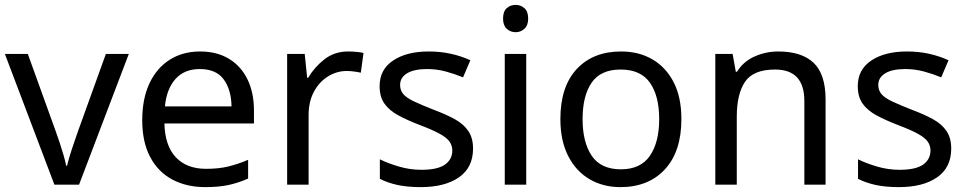

<svg xmlns="http://www.w3.org/2000/svg" viewBox="-20 -757 3964 787"><path d="M203 0 0 -536H94L208 -220Q216 -198 225 -171Q234 -144 241 -119.5Q248 -95 251 -78H255Q259 -95 266.5 -120Q274 -145 283.5 -172Q293 -199 300 -220L414 -536H508L304 0Z M800 -546Q869 -546 918.5 -516Q968 -486 994.5 -431.5Q1021 -377 1021 -304V-251H654Q656 -160 700.5 -112.5Q745 -65 825 -65Q876 -65 915.5 -74.5Q955 -84 997 -102V-25Q956 -7 916 1.5Q876 10 821 10Q745 10 686.5 -21Q628 -52 595.5 -113.5Q563 -175 563 -264Q563 -352 592.5 -415Q622 -478 675.5 -512Q729 -546 800 -546ZM799 -474Q736 -474 699.5 -433.5Q663 -393 656 -321H929Q928 -389 897 -431.5Q866 -474 799 -474Z M1407 -546Q1422 -546 1439.5 -544.5Q1457 -543 1470 -540L1459 -459Q1446 -462 1430.5 -464Q1415 -466 1401 -466Q1360 -466 1324 -443.5Q1288 -421 1266.5 -380.5Q1245 -340 1245 -286V0H1157V-536H1229L1239 -438H1243Q1269 -482 1310 -514Q1351 -546 1407 -546Z M1919 -148Q1919 -70 1861 -30Q1803 10 1705 10Q1649 10 1608.5 1Q1568 -8 1537 -24V-104Q1569 -88 1614.5 -74.5Q1660 -61 1707 -61Q1774 -61 1804 -82.5Q1834 -104 1834 -140Q1834 -160 1823 -176Q1812 -192 1783.5 -208Q1755 -224 1702 -244Q1650 -264 1613 -284Q1576 -304 1556 -332Q1536 -360 1536 -404Q1536 -472 1591.5 -509Q1647 -546 1737 -546Q1786 -546 1828.5 -536.5Q1871 -527 1908 -510L1878 -440Q1844 -454 1807 -464Q1770 -474 1731 -474Q1677 -474 1648.5 -456.5Q1620 -439 1620 -409Q1620 -387 1633 -371.5Q1646 -356 1676.5 -341.5Q1707 -327 1758 -307Q1809 -288 1845 -268Q1881 -248 1900 -219.5Q1919 -191 1919 -148Z M2094 -737Q2114 -737 2129.5 -723.5Q2145 -710 2145 -681Q2145 -653 2129.5 -639Q2114 -625 2094 -625Q2072 -625 2057 -639Q2042 -653 2042 -681Q2042 -710 2057 -723.5Q2072 -737 2094 -737ZM2137 -536V0H2049V-536Z M2773 -269Q2773 -136 2705.5 -63Q2638 10 2523 10Q2452 10 2396.5 -22.5Q2341 -55 2309 -117.5Q2277 -180 2277 -269Q2277 -402 2344 -474Q2411 -546 2526 -546Q2599 -546 2654.5 -513.5Q2710 -481 2741.5 -419.5Q2773 -358 2773 -269ZM2368 -269Q2368 -174 2405.5 -118.5Q2443 -63 2525 -63Q2606 -63 2644 -118.5Q2682 -174 2682 -269Q2682 -364 2644 -418Q2606 -472 2524 -472Q2442 -472 2405 -418Q2368 -364 2368 -269Z M3170 -546Q3266 -546 3315 -499.5Q3364 -453 3364 -349V0H3277V-343Q3277 -472 3157 -472Q3068 -472 3034 -422Q3000 -372 3000 -278V0H2912V-536H2983L2996 -463H3001Q3027 -505 3073 -525.5Q3119 -546 3170 -546Z M3879 -148Q3879 -70 3821 -30Q3763 10 3665 10Q3609 10 3568.5 1Q3528 -8 3497 -24V-104Q3529 -88 3574.5 -74.5Q3620 -61 3667 -61Q3734 -61 3764 -82.5Q3794 -104 3794 -140Q3794 -160 3783 -176Q3772 -192 3743.5 -208Q3715 -224 3662 -244Q3610 -264 3573 -284Q3536 -304 3516 -332Q3496 -360 3496 -404Q3496 -472 3551.5 -509Q3607 -546 3697 -546Q3746 -546 3788.5 -536.5Q3831 -527 3868 -510L3838 -440Q3804 -454 3767 -464Q3730 -474 3691 -474Q3637 -474 3608.5 -456.5Q3580 -439 3580 -409Q3580 -387 3593 -371.5Q3606 -356 3636.5 -341.5Q3667 -327 3718 -307Q3769 -288 3805 -268Q3841 -248 3860 -219.5Q3879 -191 3879 -148Z"/></svg>

Font: Noto Sans Old Permic
Style: Regular
Weight: 400
Designer: Monotype Design Team
Foundry: Monotype Imaging Inc.
Version: Version 2.001; ttfautohint (v1.8.4.7-5d5b)